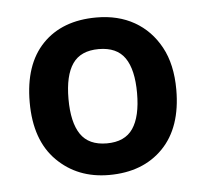

<svg xmlns="http://www.w3.org/2000/svg" viewBox="-36 -760 454 424"><g transform="rotate(-5 191.0 -547.5)"><path d="M354 -548Q354 -464 309.5 -418.5Q265 -373 190 -373Q120 -373 74.5 -418.5Q29 -464 29 -548Q29 -632 72.5 -677Q116 -722 192 -722Q240 -722 276 -701.5Q312 -681 333 -642.5Q354 -604 354 -548ZM115 -548Q115 -496 133 -469.5Q151 -443 191 -443Q231 -443 249 -469.5Q267 -496 267 -548Q267 -600 249 -626Q231 -652 191 -652Q151 -652 133 -626Q115 -600 115 -548Z"/></g></svg>

Font: Noto Sans Symbols SemiBold
Style: Regular
Weight: 600
Version: Version 2.002